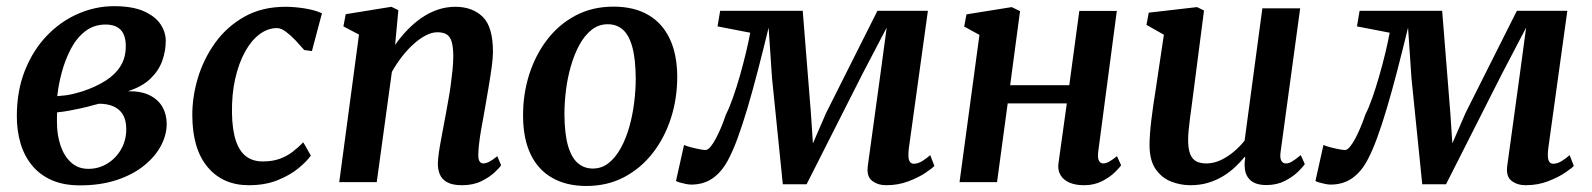

<svg xmlns="http://www.w3.org/2000/svg" viewBox="-20 -590 5158 622"><path d="M239 10.5Q186 10.5 147.5 -6.5Q109 -23.5 83.8 -54.2Q58.5 -85 46.5 -125.8Q34.5 -166.5 34.5 -213.5Q34.5 -296 60.8 -361.8Q87 -427.5 131.5 -474Q176 -520.5 232.5 -545.2Q289 -570 349.5 -570Q408.5 -570 445.5 -553.8Q482.5 -537.5 499.8 -511.8Q517 -486 517 -457.5Q517 -425.5 505.8 -393.5Q494.5 -361.5 467.8 -335.5Q441 -309.5 394.5 -294.5Q438 -295 465.5 -281Q493 -267 506.5 -243Q520 -219 520 -188.5Q520 -153 501.5 -118Q483 -83 447 -53.8Q411 -24.5 358.5 -7Q306 10.5 239 10.5ZM266 -43Q299.5 -43 327.2 -59.8Q355 -76.5 372 -105.8Q389 -135 389 -171.5Q389 -201 378 -219Q367 -237 347.2 -245.5Q327.5 -254 301 -254Q294 -252.5 284 -249.8Q274 -247 262.8 -244Q251.5 -241 239 -238.5Q222.5 -235 204 -231.5Q185.5 -228 165 -226Q164.5 -218 164.5 -210Q164.5 -202 164.5 -194.5Q164.5 -153 176 -118.8Q187.5 -84.5 210.2 -63.8Q233 -43 266 -43ZM165.5 -278.5Q180 -279.5 193 -281.2Q206 -283 219 -286.2Q232 -289.5 247 -294Q290.5 -308.5 322 -328.5Q353.5 -348.5 370.5 -376Q387.5 -403.5 387.5 -440Q387.5 -476 371 -493.2Q354.5 -510.5 322 -510.5Q284.5 -510.5 256.5 -489Q228.5 -467.5 210 -432.5Q191.5 -397.5 180.5 -357Q169.5 -316.5 165.5 -278.5Z M786 10Q702 10 652.8 -48.5Q603.5 -107 603 -215.5Q602.5 -275.5 621 -337.2Q639.5 -399 677.2 -451.5Q715 -504 772 -536Q829 -568 905 -568Q933.5 -568 966.8 -562.8Q1000 -557.5 1023 -547L990.5 -424.5L965.5 -428Q953.5 -442 937.8 -458.8Q922 -475.5 906.2 -487.2Q890.5 -499 877.5 -499Q847.5 -499 820.8 -479Q794 -459 773.8 -422.2Q753.5 -385.5 742 -335Q730.5 -284.5 731.5 -223.5Q732.5 -169 744 -134.5Q755.5 -100 777.2 -83.5Q799 -67 831 -67Q862 -67 885.2 -75.2Q908.5 -83.5 927 -97.5Q945.5 -111.5 962.5 -129L987 -86Q974.5 -68 947.5 -45.5Q920.5 -23 880 -6.5Q839.5 10 786 10Z M1260 -444.5Q1278 -470.5 1299.8 -493Q1321.5 -515.5 1346.2 -532.5Q1371 -549.5 1398.5 -558.8Q1426 -568 1455 -568Q1510 -568 1543.5 -535.8Q1577 -503.5 1577 -421.5Q1577 -403 1572.8 -372Q1568.5 -341 1562.8 -307.5Q1557 -274 1552.5 -247Q1548.5 -222 1543 -193.8Q1537.5 -165.5 1533.8 -138.8Q1530 -112 1529.5 -91Q1529 -73.5 1533.8 -67Q1538.5 -60.5 1545 -60.5Q1554 -60.5 1564.5 -65.8Q1575 -71 1591 -84L1603.5 -54.5Q1599.5 -48 1583 -32.2Q1566.5 -16.5 1539.8 -3.2Q1513 10 1477 10Q1445.5 10 1428.2 0.2Q1411 -9.5 1404.5 -26Q1398 -42.5 1398.5 -62Q1399 -75.5 1401.5 -93.8Q1404 -112 1408 -133.2Q1412 -154.5 1416 -176.5Q1420 -198.5 1424 -219Q1427.5 -239.5 1432 -263.5Q1436.5 -287.5 1440 -313Q1443.5 -338.5 1446 -363.2Q1448.5 -388 1448.5 -409.5Q1448 -440 1442.8 -456.2Q1437.5 -472.5 1426.2 -479Q1415 -485.5 1396.5 -485.5Q1379 -485.5 1359.2 -475.2Q1339.5 -465 1319.8 -447.2Q1300 -429.5 1282 -406.2Q1264 -383 1249.5 -357L1200.5 0H1079L1143 -478L1092.5 -504.5L1100 -544L1248 -568L1270.5 -557Z M1967.5 -568.5Q2033.5 -568.5 2079.2 -542.2Q2125 -516 2149.2 -465.5Q2173.5 -415 2174 -342Q2174 -271.5 2153.8 -208Q2133.5 -144.5 2095 -94.8Q2056.5 -45 2002 -16.2Q1947.5 12.5 1879.5 12.5Q1815 12.5 1769 -13.8Q1723 -40 1699 -90.2Q1675 -140.5 1674.5 -213Q1674 -284 1694.2 -348Q1714.5 -412 1752.8 -461.8Q1791 -511.5 1845.2 -540Q1899.5 -568.5 1967.5 -568.5ZM1949 -511.5Q1919.5 -511.5 1896.8 -493.5Q1874 -475.5 1857.2 -445Q1840.5 -414.5 1829.5 -376.2Q1818.5 -338 1813.5 -297.8Q1808.5 -257.5 1808.5 -220Q1809 -156 1820.2 -117.5Q1831.5 -79 1852 -61.5Q1872.5 -44 1900.5 -44Q1929.5 -44 1952 -62Q1974.5 -80 1991.2 -110.5Q2008 -141 2018.8 -179.2Q2029.5 -217.5 2034.5 -258Q2039.5 -298.5 2039.5 -336Q2039 -400 2028.2 -438.5Q2017.5 -477 1997.5 -494.2Q1977.5 -511.5 1949 -511.5Z M2851 10Q2823.5 10 2805 -4.5Q2786.5 -19 2791.5 -54L2832 -348.5L2852.5 -500.5L2773.5 -349.5L2593 7H2516L2481 -337.5L2470 -500.5Q2452 -426.5 2435 -361Q2418 -295.5 2401.8 -240.8Q2385.5 -186 2369.8 -143Q2354 -100 2338 -70.5Q2318 -33 2288.8 -12.5Q2259.5 8 2219 8Q2212 8 2201 5.8Q2190 3.5 2180.8 0.8Q2171.5 -2 2170 -4L2196 -120.5Q2200 -118 2214.2 -114Q2228.5 -110 2243.8 -107Q2259 -104 2265.5 -104Q2273 -104 2281.8 -114.5Q2290.5 -125 2299.5 -142Q2308.5 -159 2316.8 -179Q2325 -199 2331.5 -218.5Q2343 -241 2354.5 -273.8Q2366 -306.5 2376.8 -344Q2387.5 -381.5 2396.2 -418Q2405 -454.5 2410.5 -484L2304.5 -504.5L2313 -555H2580.5L2607 -223.5L2613.5 -125.5L2656 -223.5L2822.5 -555H2986L2924 -107.5Q2922.5 -94 2923 -83Q2923.5 -72 2927.8 -65.8Q2932 -59.5 2940.5 -59.5Q2953.5 -59.5 2967.8 -68.2Q2982 -77 2993.5 -87.5L3007 -52.5Q3002 -46.5 2979.8 -31.2Q2957.5 -16 2924 -3Q2890.5 10 2851 10Z M3537.5 -96.5Q3535.5 -78 3540.2 -69.2Q3545 -60.5 3553.5 -60.5Q3562 -60.5 3571.8 -65.5Q3581.5 -70.5 3598.5 -84L3612 -54.5Q3607.5 -47.5 3591.5 -31.8Q3575.5 -16 3550 -3Q3524.5 10 3491.5 10Q3464.5 10 3445 1.8Q3425.5 -6.5 3415.8 -22.5Q3406 -38.5 3409 -61L3436 -255H3244.5L3210 0H3088.5L3153 -477L3103.5 -504L3111 -543.5L3257.5 -567L3284.5 -554L3252.5 -314H3444L3476.5 -554.5H3598Z M3836.5 10Q3804 10 3774 -1.8Q3744 -13.5 3724.2 -41.5Q3704.5 -69.5 3704 -118.5Q3704 -136 3705.5 -156.8Q3707 -177.5 3709.8 -200.8Q3712.5 -224 3716 -247.8Q3719.5 -271.5 3723 -293.5L3750.5 -477.5L3694 -509.5L3701.5 -549L3858 -567L3880.5 -556L3846 -289.5Q3843.5 -268 3840.5 -247Q3837.5 -226 3835 -206.2Q3832.5 -186.5 3830.8 -169Q3829 -151.5 3829 -137Q3829 -107.5 3835.8 -90.8Q3842.5 -74 3855.8 -67.2Q3869 -60.5 3888 -60.5Q3911.5 -60.5 3934.5 -71.2Q3957.5 -82 3977.5 -99Q3997.5 -116 4012 -134.5L4069.5 -563H4192L4128.5 -97Q4126 -78 4131 -69.2Q4136 -60.5 4145.5 -60.5Q4155 -60.5 4165.2 -66.5Q4175.5 -72.5 4194 -87.5L4207 -58.5Q4202.5 -51 4186 -34.5Q4169.5 -18 4143 -4.2Q4116.5 9.5 4083 9.5Q4048 9.5 4030.8 -6.2Q4013.5 -22 4012.5 -48.5Q4012 -51 4012 -54.5Q4012 -58 4012.2 -62.5Q4012.5 -67 4013 -71.8Q4013.5 -76.5 4014 -81L4012.5 -82Q3998.5 -65 3981.2 -48.8Q3964 -32.5 3942.2 -19.2Q3920.5 -6 3894.2 2Q3868 10 3836.5 10Z M4922.5 10Q4895 10 4876.5 -4.5Q4858 -19 4863 -54L4903.5 -348.5L4924 -500.5L4845 -349.5L4664.5 7H4587.5L4552.5 -337.5L4541.5 -500.5Q4523.5 -426.5 4506.5 -361Q4489.5 -295.5 4473.2 -240.8Q4457 -186 4441.2 -143Q4425.5 -100 4409.5 -70.5Q4389.5 -33 4360.2 -12.5Q4331 8 4290.5 8Q4283.5 8 4272.5 5.8Q4261.5 3.5 4252.2 0.8Q4243 -2 4241.5 -4L4267.5 -120.5Q4271.5 -118 4285.8 -114Q4300 -110 4315.2 -107Q4330.5 -104 4337 -104Q4344.5 -104 4353.2 -114.5Q4362 -125 4371 -142Q4380 -159 4388.2 -179Q4396.5 -199 4403 -218.5Q4414.5 -241 4426 -273.8Q4437.5 -306.5 4448.2 -344Q4459 -381.5 4467.8 -418Q4476.5 -454.5 4482 -484L4376 -504.5L4384.5 -555H4652L4678.5 -223.5L4685 -125.5L4727.5 -223.5L4894 -555H5057.5L4995.5 -107.5Q4994 -94 4994.5 -83Q4995 -72 4999.2 -65.8Q5003.5 -59.5 5012 -59.5Q5025 -59.5 5039.2 -68.2Q5053.5 -77 5065 -87.5L5078.5 -52.5Q5073.5 -46.5 5051.2 -31.2Q5029 -16 4995.5 -3Q4962 10 4922.5 10Z"/></svg>

Font: Merriweather SemiBold
Style: Italic
Weight: 600
Italic angle: -7.8°
Version: Version 2.101